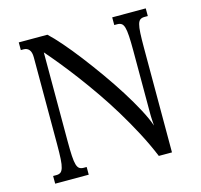

<svg xmlns="http://www.w3.org/2000/svg" viewBox="-104 -829 986 942"><g transform="rotate(-15 389.0 -358.0)"><path d="M589.4 0Q563 -64 529.5 -127.2Q496.1 -190.4 459.5 -250.7Q422.9 -311 384 -367.2Q345.2 -423.3 308.1 -472.7Q271 -522 237.1 -563.7Q203.1 -605.5 175.8 -636.7V-184.6Q175.8 -138.7 177.5 -110.1Q179.2 -81.5 183.8 -65.9Q188.5 -50.3 196.8 -44.7Q205.1 -39.1 218.3 -39.1H233.4V0H63V-39.1H80.1Q92.8 -39.1 100.8 -44.7Q108.9 -50.3 113.8 -65.9Q118.7 -81.5 120.4 -110.1Q122.1 -138.7 122.1 -185.1V-626Q122.1 -652.3 111.8 -664.6Q101.6 -676.8 84.5 -676.8H69.8V-715.8H215.3Q241.2 -691.9 276.9 -650.9Q312.5 -609.9 351.6 -559.1Q390.6 -508.3 430.7 -451.9Q470.7 -395.5 505.4 -340.6Q540 -285.6 566.4 -236.1Q592.8 -186.5 605 -149.9Q604.5 -156.7 604 -165Q603.5 -173.3 603 -181.2Q602.5 -189 602.3 -195.6Q602.1 -202.1 602.1 -205.6V-531.2Q602.1 -577.1 600.3 -605.7Q598.6 -634.3 594 -649.9Q589.4 -665.5 581.1 -671.1Q572.8 -676.8 559.6 -676.8H544.4V-715.8H714.8V-676.8H697.8Q684.6 -676.8 676.3 -671.1Q668 -665.5 663.6 -649.9Q659.2 -634.3 657.7 -605.5Q656.2 -576.7 656.2 -530.8V0Z"/></g></svg>

Font: Arian Grqi
Style: Regular
Weight: 400
Designer: Ruben Hakobyan (Tarumian)
Foundry: Ruben Hakobyan (Tarumian)
Version: Version 1.003